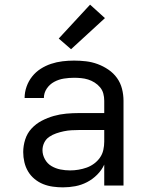

<svg xmlns="http://www.w3.org/2000/svg" viewBox="-20 -799 640 827"><path d="M251 8Q230 8 208 5Q186 2 166 -6Q146 -14 129 -28Q112 -42 101 -60.5Q90 -79 85 -100.5Q80 -122 80 -144Q80 -171 88.5 -198Q97 -225 116 -245.5Q135 -266 160 -279Q185 -292 211.5 -299.5Q238 -307 265.5 -309.5Q293 -312 321 -312H429V-365Q429 -381 425 -396Q421 -411 411 -423Q401 -435 387.5 -443.5Q374 -452 359.5 -456.5Q345 -461 329.5 -462.5Q314 -464 299 -464Q277 -464 255 -460.5Q233 -457 213.5 -446.5Q194 -436 181.5 -417.5Q169 -399 169 -377Q169 -377 169 -377Q169 -377 169 -377H86Q86 -377 86 -377Q86 -377 86 -377Q86 -402 94.5 -426Q103 -450 118.5 -469.5Q134 -489 155 -502.5Q176 -516 200 -524Q224 -532 249 -535Q274 -538 299 -538Q325 -538 350.5 -535Q376 -532 400.5 -523Q425 -514 447 -499Q469 -484 484 -463Q499 -442 505.5 -416.5Q512 -391 512 -365V0H429V-90Q418 -66 398.5 -46.5Q379 -27 355 -14.5Q331 -2 304.5 3Q278 8 251 8ZM282 -65Q300 -65 318 -68Q336 -71 353 -77Q370 -83 385 -94Q400 -105 410.5 -120Q421 -135 425 -153Q429 -171 429 -189V-239H321Q304 -239 287.5 -238Q271 -237 254.5 -233.5Q238 -230 222 -224.5Q206 -219 192 -209.5Q178 -200 170.5 -184.5Q163 -169 163 -152Q163 -132 173.5 -113Q184 -94 202 -83.5Q220 -73 240.5 -69Q261 -65 282 -65ZM286 -587 233 -633 368 -779 432 -721Z"/></svg>

Font: Iosevka Curly Extended
Style: Regular
Weight: 400
Width: 7
Monospace: yes
Designer: Belleve Invis
Foundry: Belleve Invis
Version: Version 11.1.0; ttfautohint (v1.8.3)